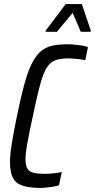

<svg xmlns="http://www.w3.org/2000/svg" viewBox="-20 -913 465 941"><path d="M179 8Q126 8 92.5 -2.5Q59 -13 44 -40Q29 -67 29 -117Q29 -155 38 -210.5Q47 -266 63 -344Q81 -432 97.5 -493.5Q114 -555 132.5 -594.5Q151 -634 174.5 -656.5Q198 -679 230.5 -687.5Q263 -696 308 -696Q327 -696 346.5 -694Q366 -692 383.5 -689.5Q401 -687 411 -682L398 -618Q385 -621 371 -622.5Q357 -624 343.5 -625.5Q330 -627 319 -627Q286 -627 263.5 -621.5Q241 -616 224.5 -600.5Q208 -585 195 -553.5Q182 -522 169.5 -471Q157 -420 141 -344Q124 -266 114.5 -214Q105 -162 105 -132Q105 -102 114.5 -86.5Q124 -71 145 -66Q166 -61 199 -61Q219 -61 242.5 -63.5Q266 -66 283 -70L269 -5Q258 -1 242 1.5Q226 4 210 6Q194 8 179 8ZM203 -757 204 -763 302 -893H381L425 -763L424 -757H376L336 -850L259 -757Z"/></svg>

Font: Saira Condensed
Style: Italic
Weight: 400
Width: 3
Italic angle: -12°
Designer: Hector Gatti with collaboration of the Omnibus-Type team
Foundry: Omnibus-Type
Version: Version 1.100